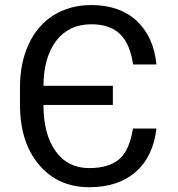

<svg xmlns="http://www.w3.org/2000/svg" viewBox="-20 -741 714 770"><path d="M513.2 -225.6C503.9 -167 485.8 -126 458 -102.5C430.2 -78.6 390.1 -66.9 337.9 -66.9C279.8 -66.9 234.9 -89.8 202.6 -135.3C170.4 -180.7 154.3 -242.2 154.3 -319.3V-320.3H432.6V-397H154.3C154.8 -473.1 171.9 -533.2 205.6 -577.6C239.3 -621.6 286.1 -643.6 346.2 -643.6C444.3 -643.6 497.6 -594.2 513.7 -482.4H607.4C600.1 -557.1 573.2 -615.2 527.8 -657.7C482.4 -699.7 421.9 -720.7 346.2 -720.7C289.1 -720.7 238.8 -707 195.3 -680.2C151.9 -652.8 118.2 -614.3 95.2 -564C71.8 -513.7 60.1 -455.6 60.1 -390.1V-322.3C60.1 -221.2 85.4 -140.6 136.2 -80.6C186.5 -20.5 253.9 9.8 337.9 9.8C415.5 9.8 477.5 -10.7 524.4 -51.8C570.8 -92.3 598.6 -150.4 607.4 -225.6Z"/></svg>

Font: Roboto
Style: Regular
Weight: 400
Designer: Google
Version: Version 2.137; 2017